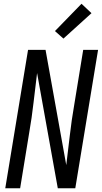

<svg xmlns="http://www.w3.org/2000/svg" viewBox="-20 -1000 541 1020"><path d="M8 0 129 -735H222L332 -123Q342 -202 351 -281.5Q360 -361 374 -441L422 -735H501L380 0H287L177 -612Q167 -533 158 -453.5Q149 -374 135 -294L87 0ZM317 -795 272 -835 413 -980 466 -930Z"/></svg>

Font: Iosevka Term Curly Oblique
Style: Regular
Weight: 400
Italic angle: -9°
Designer: Belleve Invis
Foundry: Belleve Invis
Version: Version 32.3.0